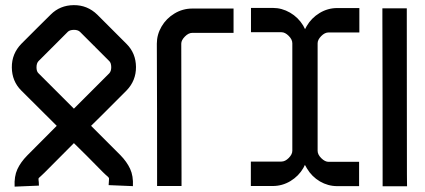

<svg xmlns="http://www.w3.org/2000/svg" viewBox="-20 -714 1631 737"><path d="M397 -3.4Q397.5 -10.3 397.9 -16.8Q398.4 -23.4 398.4 -25.4V-29.8L396.5 -33.2L393.1 -36.6L385.7 -43L375.5 -52.7Q306.2 -123.5 263.7 -164.6Q186.5 -87.4 150.9 -51.3Q145.5 -45.9 140.6 -41.5Q135.7 -37.1 133.8 -35.2Q131.8 -33.2 129.9 -31.7Q127.9 -30.3 127.9 -27.8V-23.4L128.9 -14.6L129.4 -1.5L36.1 2.4Q34.2 -37.1 46.6 -64.2Q59.1 -91.3 84.5 -117.2Q119.6 -152.3 197.8 -231L61.5 -366.7Q25.9 -402.3 25.4 -455.1Q24.9 -507.8 62 -545.9L121.6 -605.5L122.1 -606L123.5 -607.4L174.8 -658.2Q210.4 -693.8 262.9 -694.3Q315.4 -694.8 353.5 -657.7L465.8 -545.4Q501.5 -509.8 502 -457Q502.4 -404.3 465.3 -366.2Q355.5 -255.9 329.6 -231L441.9 -118.7Q466.8 -93.3 479.5 -65.9Q492.2 -38.6 490.2 0.5ZM122.6 -606.4ZM340.3 -538.6 340.8 -538.1 287.1 -591.8Q278.8 -599.6 263.4 -599.4Q248 -599.1 240.7 -592.3L179.7 -531.2L179.2 -530.8L127.9 -479.5Q120.1 -471.2 120.1 -455.6Q120.1 -439.9 127.4 -433.1L263.7 -296.9L399.4 -432.6Q407.2 -440.9 407 -456.5Q406.7 -472.2 399.9 -479L346.2 -532.7L345.7 -533.2L342.3 -537.1Q341.8 -538.1 340.3 -538.6Z M583 0V-46.9Q583 -171.4 582.8 -296.6Q582.5 -421.9 582 -546.4Q582 -581.1 600.1 -612.1Q618.2 -643.1 649.7 -662.1Q681.2 -681.2 718.3 -681.2H876.5V-587.9H718.3Q703.6 -587.9 689.7 -573.7Q675.8 -559.6 675.8 -546.4Q675.8 -421.9 676.3 -296.6Q676.8 -171.4 676.8 -46.9V0Z M943.4 -683.6H1027.3Q1062 -683.6 1093.3 -665.5Q1124.5 -647.5 1143.6 -616.2Q1147.5 -609.4 1150.9 -602.1Q1154.3 -607.9 1157.2 -613.8Q1175.3 -645 1206.8 -664.1Q1238.3 -683.1 1274.4 -683.1H1359.4V-589.4H1241.2Q1226.6 -589.4 1212.9 -575.4Q1199.2 -561.5 1199.2 -547.9V-135.3Q1199.2 -120.6 1213.4 -106.7Q1227.5 -92.8 1241.2 -92.8H1358.4V0.5H1274.4Q1239.3 0.5 1208 -17.6Q1176.8 -36.1 1158.2 -67.4L1150.4 -81.1L1144.5 -69.3Q1126.5 -38.1 1095 -19Q1063.5 0 1026.9 0H942.9V-93.8H1060.1Q1074.7 -93.8 1088.4 -107.7Q1102.1 -121.6 1102.1 -135.3V-547.9Q1102.1 -562.5 1088.1 -576.4Q1074.2 -590.3 1060.5 -590.3H943.4Z M1448.7 1V-22.5V-45.9Q1448.7 -144.5 1448.5 -341.1Q1448.2 -537.6 1447.8 -635.3V-658.2V-682.1H1541.5V-658.2V-635.3Q1541.5 -536.6 1541.7 -340.3Q1542 -144 1542 -45.9Q1542 -38.6 1542.2 -22.7Q1542.5 -6.8 1542.5 1Z"/></svg>

Font: GokturkKurgu
Style: Regular
Weight: 400
Designer: facebook.com/biligbitig
Foundry: facebook.com/biligbitig
Version: Version 1.0